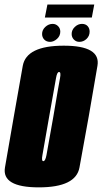

<svg xmlns="http://www.w3.org/2000/svg" viewBox="-50 -804 441 828"><path d="M117.5 4Q277.5 4 292.8 -82Q308 -168 332.5 -301Q355 -433 370.2 -520Q385.5 -607 225 -607Q64 -607 48.2 -520.2Q32.5 -433.5 9.5 -301Q-13.5 -168.5 -28.5 -82.2Q-43.5 4 117.5 4ZM137 -109Q128 -109 133 -135.2Q138 -161.5 162 -301Q187 -440 191.5 -466.8Q196 -493.5 204.5 -493.5Q214 -493.5 208.8 -467Q203.5 -440.5 180 -301Q155.5 -162 150.5 -135.5Q145.5 -109 137 -109ZM166 -623.5Q181.5 -623.5 195.8 -636.2Q210 -649 210 -667.5Q210 -682 200.2 -691.5Q190.5 -701 177 -701Q159.5 -701 145.5 -688Q131.5 -675 131.5 -657.5Q131.5 -643 141 -633.2Q150.5 -623.5 166 -623.5ZM292 -623.5Q310 -623.5 323.2 -636.2Q336.5 -649 336.5 -667.5Q336.5 -682 327.8 -691.5Q319 -701 303.5 -701Q286.5 -701 272.8 -688Q259 -675 259 -657.5Q259 -643 268.8 -633.2Q278.5 -623.5 292 -623.5ZM143.5 -728.5H346L356.5 -784.5H154.5Z"/></svg>

Font: Anybody UltraCondensed ExtraBold
Style: Italic
Weight: 800
Width: 1
Italic angle: -10°
Version: Version 1.113;gftools[0.9.25]